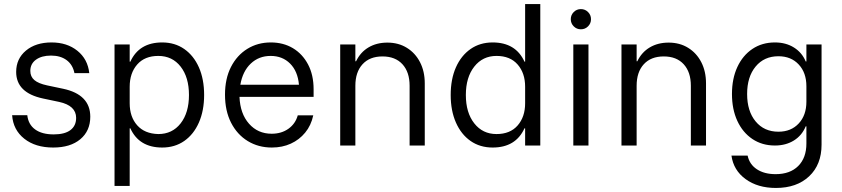

<svg xmlns="http://www.w3.org/2000/svg" viewBox="-20 -720 4165 950"><path d="M243.3 10Q155 10 100 -33.8Q45 -77.5 40 -150H115Q120 -104.2 153.8 -79.6Q187.5 -55 245.8 -55Q300 -55 328.3 -76.2Q356.7 -97.5 356.7 -136.7Q356.7 -197.5 272.5 -215.8L193.3 -232.5Q60 -260.8 60 -364.2Q60 -429.2 108.3 -469.6Q156.7 -510 235 -510Q311.7 -510 362.9 -468.8Q414.2 -427.5 421.7 -358.3H348.3Q340 -400 309.6 -422.5Q279.2 -445 232.5 -445Q185.8 -445 157.9 -424.6Q130 -404.2 130 -369.2Q130 -340.8 150 -323.8Q170 -306.7 213.3 -297.5L292.5 -280.8Q359.2 -266.7 392.9 -232.1Q426.7 -197.5 426.7 -142.5Q426.7 -72.5 377.5 -31.2Q328.3 10 243.3 10Z M546.7 200V-500H621.7V-415H625Q668.3 -510 782.5 -510Q845 -510 891.7 -477.5Q938.3 -445 964.2 -386.7Q990 -328.3 990 -250Q990 -172.5 964.2 -113.8Q938.3 -55 891.7 -22.5Q845 10 782.5 10Q668.3 10 625 -85H621.7V200ZM763.3 -56.7Q832.5 -56.7 873.8 -109.6Q915 -162.5 915 -250Q915 -337.5 873.8 -390.4Q832.5 -443.3 763.3 -443.3Q695.8 -443.3 658.8 -400.8Q621.7 -358.3 621.7 -290.8V-209.2Q621.7 -141.7 658.8 -100Q695.8 -58.3 763.3 -56.7Z M1325 10Q1258.3 10 1205.8 -22.1Q1153.3 -54.2 1123.3 -112.9Q1093.3 -171.7 1093.3 -251.7Q1093.3 -330.8 1122.9 -388.8Q1152.5 -446.7 1203.8 -478.3Q1255 -510 1320 -510Q1381.7 -510 1429.2 -481.7Q1476.7 -453.3 1504.2 -401.2Q1531.7 -349.2 1531.7 -278.3V-240.8H1165Q1168.3 -157.5 1212.1 -107.9Q1255.8 -58.3 1324.2 -58.3Q1372.5 -58.3 1407.1 -82.9Q1441.7 -107.5 1453.3 -149.2H1530Q1519.2 -99.2 1490 -63.8Q1460.8 -28.3 1418.8 -9.2Q1376.7 10 1325 10ZM1169.2 -300.8H1459.2Q1453.3 -367.5 1415.4 -405.4Q1377.5 -443.3 1319.2 -443.3Q1260.8 -443.3 1220.8 -405.4Q1180.8 -367.5 1169.2 -300.8Z M1663.3 0V-500H1738.3V-416.7H1741.7Q1763.3 -461.7 1803.3 -485.4Q1843.3 -509.2 1896.7 -509.2Q1951.7 -509.2 1993.3 -483.3Q2035 -457.5 2058.3 -412.1Q2081.7 -366.7 2081.7 -307.5V0H2006.7V-295.8Q2006.7 -363.3 1971.3 -402.1Q1935.8 -440.8 1872.5 -440.8Q1809.2 -440.8 1773.8 -402.1Q1738.3 -363.3 1738.3 -295.8V0Z M2417.5 10Q2355 10 2308.3 -22.5Q2261.7 -55 2235.8 -113.8Q2210 -172.5 2210 -250Q2210 -328.3 2235.8 -386.7Q2261.7 -445 2308.3 -477.5Q2355 -510 2417.5 -510Q2531.7 -510 2575 -415H2578.3V-700H2653.3V0H2578.3V-85H2575Q2531.7 10 2417.5 10ZM2436.7 -56.7Q2504.2 -56.7 2541.2 -99.2Q2578.3 -141.7 2578.3 -209.2V-290.8Q2578.3 -358.3 2541.2 -400.8Q2504.2 -443.3 2436.7 -443.3Q2368.3 -443.3 2326.7 -390.4Q2285 -337.5 2285 -250Q2285 -162.5 2326.7 -109.6Q2368.3 -56.7 2436.7 -56.7Z M2816.7 0V-500H2891.7V0ZM2854.2 -575Q2833.3 -575 2818.8 -589.6Q2804.2 -604.2 2804.2 -625Q2804.2 -645.8 2818.8 -660.4Q2833.3 -675 2854.2 -675Q2875 -675 2889.6 -660.4Q2904.2 -645.8 2904.2 -625Q2904.2 -604.2 2889.6 -589.6Q2875 -575 2854.2 -575Z M3055 0V-500H3130V-416.7H3133.3Q3155 -461.7 3195 -485.4Q3235 -509.2 3288.3 -509.2Q3343.3 -509.2 3385 -483.3Q3426.7 -457.5 3450 -412.1Q3473.3 -366.7 3473.3 -307.5V0H3398.3V-295.8Q3398.3 -363.3 3362.9 -402.1Q3327.5 -440.8 3264.2 -440.8Q3200.8 -440.8 3165.4 -402.1Q3130 -363.3 3130 -295.8V0Z M3819.2 210Q3729.2 210 3669.2 166.2Q3609.2 122.5 3599.2 50H3679.2Q3688.3 93.3 3725 117.5Q3761.7 141.7 3817.5 141.7Q3889.2 141.7 3929.6 101.3Q3970 60.8 3970 -10V-95H3966.7Q3948.3 -50 3908.3 -25Q3868.3 0 3814.2 0Q3750.8 0 3702.9 -32.1Q3655 -64.2 3628.3 -121.7Q3601.7 -179.2 3601.7 -255Q3601.7 -330.8 3628.3 -388.3Q3655 -445.8 3702.9 -477.9Q3750.8 -510 3814.2 -510Q3868.3 -510 3908.3 -485Q3948.3 -460 3966.7 -415.8H3970V-500H4045V-4.2Q4045 94.2 3983.8 152.1Q3922.5 210 3819.2 210ZM3831.7 -68.3Q3894.2 -68.3 3932.1 -109.2Q3970 -150 3970 -216.7V-293.3Q3970 -360 3932.1 -400.8Q3894.2 -441.7 3831.7 -441.7Q3760.8 -441.7 3718.8 -390.8Q3676.7 -340 3676.7 -255Q3676.7 -170 3718.8 -119.2Q3760.8 -68.3 3831.7 -68.3Z"/></svg>

Font: Funnel Sans Light
Style: Regular
Weight: 300
Designer: NORD ID, Kristian Moeller
Foundry: Dicotype
Version: Version 1.000